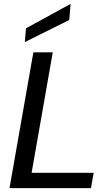

<svg xmlns="http://www.w3.org/2000/svg" viewBox="-20 -970 576 990"><path d="M29 0 152 -700H252L143 -79H463L449 0ZM108 -753 114 -824 344 -950 337 -867Z"/></svg>

Font: DM Sans 20pt Medium
Style: Italic
Weight: 500
Italic angle: -10°
Version: Version 4.004;gftools[0.9.30]